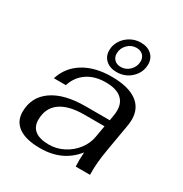

<svg xmlns="http://www.w3.org/2000/svg" viewBox="-171 -860 954 1001"><g transform="rotate(30 305.5 -360.0)"><path d="M36 -109Q36 -198 107 -248Q178 -298 306 -298H452L458 -334Q460 -344 460 -362Q460 -408 429 -433.5Q398 -459 336 -459Q270 -459 225 -428.5Q180 -398 162 -342H90Q114 -418 181.5 -459Q249 -500 348 -500Q447 -500 498.5 -463.5Q550 -427 550 -359Q550 -343 547 -323L519 -161Q511 -114 507.5 -77.5Q504 -41 505 0H419L418 -40Q418 -56 420 -86Q344 10 210 10Q124 10 80 -21Q36 -52 36 -109ZM432 -188 444 -257H323Q227 -257 177.5 -220.5Q128 -184 128 -114Q128 -72 156.5 -50.5Q185 -29 240 -29Q286 -29 327.5 -50.5Q369 -72 397 -108.5Q425 -145 432 -188ZM267 -613Q267 -644 284 -671Q301 -698 329.5 -714Q358 -730 391 -730Q431 -730 455.5 -708Q480 -686 480 -650Q480 -602 444 -567.5Q408 -533 356 -533Q316 -533 291.5 -555Q267 -577 267 -613ZM438 -644Q438 -667 423.5 -681Q409 -695 385 -695Q354 -695 331.5 -672Q309 -649 309 -618Q309 -595 323.5 -581Q338 -567 362 -567Q393 -567 415.5 -590Q438 -613 438 -644Z"/></g></svg>

Font: Fahkwang
Style: Italic
Weight: 400
Italic angle: -10°
Version: Version 1.000; ttfautohint (v1.6)